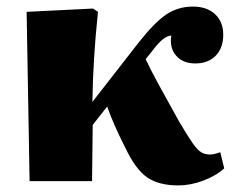

<svg xmlns="http://www.w3.org/2000/svg" viewBox="-20 -551 734 584"><path d="M523 13Q463 13 427.5 -11.5Q392 -36 361 -102Q346 -131 331 -164.5Q316 -198 306 -227L262 -171L260 0H70L61 -515L263 -525L278 -515Q270 -438 266 -372Q262 -306 261 -241L402 -422Q451 -484 486.5 -507.5Q522 -531 567 -531Q609 -531 634 -508Q659 -485 659 -445Q659 -405 636 -381.5Q613 -358 574 -358Q536 -358 515.5 -382Q495 -406 501 -443Q477 -441 447 -401L423 -371Q440 -335 465 -289.5Q490 -244 525 -181Q551 -137 566 -115.5Q581 -94 592.5 -87.5Q604 -81 619 -81Q631 -81 650 -88L662 -39Q637 -16 598 -1.5Q559 13 523 13Z"/></svg>

Font: Literata 36pt ExtraBold
Style: Regular
Weight: 800
Designer: Latin by Veronika Burian and Jose Scaglione. Greek by Irene Vlachou. Cyrillic by Vera Evstafieva.
Foundry: TypeTogether
Version: Version 3.002